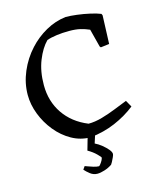

<svg xmlns="http://www.w3.org/2000/svg" viewBox="-126 -740 853 1039"><g transform="rotate(-15 300.5 -220.0)"><path d="M305 12Q249 12 200 -15.5Q151 -43 114 -88.5Q77 -134 56 -188.5Q35 -243 35 -297Q35 -363 62 -426.5Q89 -490 135 -540Q176 -585 229.5 -615Q283 -645 342 -652Q368 -652 404.5 -647.5Q441 -643 476.5 -635Q512 -627 534 -618L538 -609L532 -450L484 -444L479 -450L453 -551Q428 -562 402.5 -568Q377 -574 340 -574Q303 -574 270 -569.5Q237 -565 215 -557Q181 -523 157 -463Q133 -403 133 -326Q133 -235 180 -166Q227 -97 313 -62Q349 -62 389.5 -73.5Q430 -85 469.5 -101Q509 -117 540 -129L561 -92Q509 -51 444.5 -23.5Q380 4 305 12ZM290 212Q268 212 250 198Q232 184 221 171L233 154Q233 154 246.5 159Q260 164 277.5 169.5Q295 175 308 175Q310 175 316.5 167Q323 159 328.5 149Q334 139 334 133Q334 130 315.5 111.5Q297 93 269 77L291 0H333L317 50Q336 59 354.5 74Q373 89 385.5 104Q398 119 398 130Q398 135 392.5 147.5Q387 160 381 171Q375 182 373 184Q354 197 330.5 204.5Q307 212 290 212Z"/></g></svg>

Font: Labrada
Style: Regular
Weight: 400
Designer: Mercedes Jáuregui
Foundry: Omnibus-Type Team
Version: Version 1.000; ttfautohint (v1.8.4.7-5d5b)